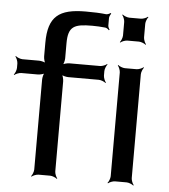

<svg xmlns="http://www.w3.org/2000/svg" viewBox="-53 -760 721 818"><g transform="rotate(5 307.5 -351.0)"><path d="M538 -622V-680C538 -689 544 -704 549 -709L547 -711C542 -706 527 -700 518 -700H468C459 -700 444 -706 439 -711L437 -709C442 -704 448 -689 448 -680V-622C448 -613 442 -598 437 -593L439 -591C444 -596 459 -602 468 -602H518C527 -602 542 -596 547 -591L549 -593C544 -598 538 -613 538 -622ZM538 -20V-464C538 -473 544 -488 549 -493L547 -495C542 -490 527 -484 518 -484H468C459 -484 444 -490 439 -495L437 -493C442 -488 448 -473 448 -464V-20C448 -11 442 4 437 9L439 11C444 6 459 0 468 0H518C527 0 542 6 547 11L549 9C544 4 538 -11 538 -20ZM314 -652C332 -652 351 -651 370 -649C376 -648 383 -643 386 -639L389 -642C386 -645 382 -653 382 -659V-691C382 -697 387 -707 390 -710L387 -713C384 -710 375 -706 369 -706C344 -709 314 -710 281 -710C167 -710 121 -675 121 -562V-504C121 -495 125 -478 130 -473L132 -475C127 -480 110 -484 101 -484H30C21 -484 6 -490 1 -495L-1 -493C4 -488 10 -473 10 -464V-445C10 -436 4 -421 -1 -416L1 -414C6 -419 21 -425 30 -425H101C110 -425 127 -429 132 -434L130 -436C125 -431 121 -414 121 -405V-20C121 -11 115 4 110 9L112 11C117 6 132 0 141 0H191C200 0 215 6 220 11L222 9C217 4 211 -11 211 -20V-405C211 -414 207 -431 202 -436L200 -434C205 -429 222 -425 231 -425H362C371 -425 386 -419 391 -414L393 -416C388 -421 382 -436 382 -445V-464C382 -473 388 -488 393 -493L391 -495C386 -490 371 -484 362 -484H231C222 -484 205 -480 200 -475L202 -473C207 -478 211 -495 211 -504V-568C211 -641 237 -652 314 -652Z"/></g></svg>

Font: Gamestation Storm
Style: Regular
Weight: 400
Designer: Jonas Hecksher
Foundry: Jonas Hecksher, Playtypeª, e-types AS
Version: Version 1.003